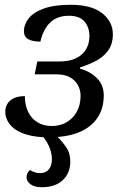

<svg xmlns="http://www.w3.org/2000/svg" viewBox="-20 -565 516 803"><path d="M155 218Q124 218 107.5 205.5Q91 193 91 177Q91 167 94.5 160Q98 153 105 146Q113 151 123.5 155Q134 159 148 159Q172 159 184.5 143Q197 127 197 102Q197 80 189 57Q181 34 162 9Q107 6 71.5 -9Q36 -24 19 -47.5Q2 -71 2 -97Q2 -116 11 -131Q20 -146 38.5 -154.5Q57 -163 84 -163Q84 -125 98 -96.5Q112 -68 137.5 -53Q163 -38 197 -38Q232 -38 259 -54Q286 -70 301.5 -98.5Q317 -127 317 -164Q317 -189 305.5 -209.5Q294 -230 272 -242Q250 -254 218 -254H125L136 -308H230Q288 -308 321 -336.5Q354 -365 354 -416Q354 -449 334 -474Q314 -499 268 -499Q218 -499 189 -470Q160 -441 149 -391Q115 -391 97.5 -401.5Q80 -412 80 -435Q80 -462 99.5 -487.5Q119 -513 162.5 -529Q206 -545 276 -545Q363 -545 407.5 -509.5Q452 -474 452 -422Q452 -381 432.5 -354Q413 -327 381.5 -310.5Q350 -294 315 -283L314 -278Q356 -267 385 -238.5Q414 -210 414 -166Q414 -116 391.5 -78.5Q369 -41 326 -19Q283 3 221 8Q238 24 256 49.5Q274 75 274 110Q274 159 242.5 188.5Q211 218 155 218Z"/></svg>

Font: Noto Serif
Style: Italic
Weight: 400
Italic angle: -12°
Designer: Monotype Design Team
Foundry: Monotype Imaging Inc.
Version: Version 2.013